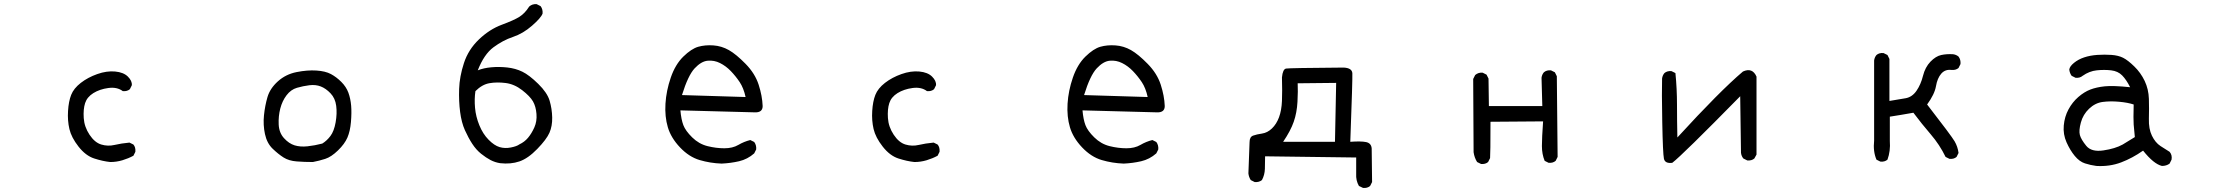

<svg xmlns="http://www.w3.org/2000/svg" viewBox="-20 -800 11040 955"><path d="M528.3 5.9Q491.2 2 448.7 -11.7Q406.2 -25.4 370.6 -70.8Q335 -116.2 325.2 -158.2Q315.4 -200.2 318.4 -248Q321.3 -295.9 334 -328.1Q346.7 -360.4 381.8 -387.7Q417 -415 463.9 -431.6Q510.7 -448.2 552.7 -444.3Q594.7 -440.4 616.2 -418.9Q637.7 -397.5 635.7 -376L626 -356.4Q612.3 -344.7 590.8 -346.7Q562.5 -368.2 519 -362.3Q475.6 -356.4 444.3 -336.9Q413.1 -317.4 403.3 -287.1Q393.6 -256.8 396.5 -212.9Q399.4 -168.9 425.3 -129.9Q451.2 -90.8 483.9 -81.1Q516.6 -71.3 549.8 -79.1Q583 -86.9 624 -90.8L643.6 -81.1Q655.3 -67.4 653.3 -44.9L643.6 -25.4Q618.2 -11.7 588.9 -2.9Q559.6 5.9 528.3 5.9Z M1536.1 5.9Q1494.1 5.9 1455.6 2.9Q1417 0 1390.6 -16.6Q1364.3 -33.2 1335.9 -60.5Q1307.6 -87.9 1297.9 -133.3Q1288.1 -178.7 1293 -226.6Q1297.9 -274.4 1310.5 -317.4Q1323.2 -360.4 1362.3 -395.5Q1401.4 -430.7 1455.1 -441.4Q1508.8 -452.1 1553.7 -449.2Q1598.6 -446.3 1626 -431.6Q1653.3 -417 1677.7 -392.6Q1702.1 -368.2 1712.9 -338.9Q1723.6 -309.6 1726.6 -274.4Q1729.5 -239.3 1725.6 -193.4Q1721.7 -147.5 1708 -115.7Q1694.3 -84 1661.1 -51.8Q1627.9 -19.5 1597.7 -9.8Q1567.4 0 1536.1 5.9ZM1583 -85.9Q1605.5 -99.6 1623.5 -123.5Q1641.6 -147.5 1649.4 -191.4Q1657.2 -235.4 1652.3 -273.4Q1647.5 -311.5 1624 -335.9Q1600.6 -360.4 1575.2 -370.1Q1549.8 -379.9 1518.6 -376Q1487.3 -372.1 1457 -363.3Q1426.8 -354.5 1405.3 -326.2Q1383.8 -297.9 1374 -259.8Q1364.3 -221.7 1366.2 -180.7Q1368.2 -139.6 1392.6 -112.8Q1417 -85.9 1445.3 -77.1Q1473.6 -68.4 1509.8 -72.3Q1545.9 -76.2 1583 -85.9Z M2467.8 11.7Q2442.4 7.8 2419.9 -3.9Q2397.5 -15.6 2373 -35.2Q2348.6 -54.7 2329.1 -84.5Q2309.6 -114.3 2292.5 -152.3Q2275.4 -190.4 2268.6 -243.2Q2261.7 -295.9 2263.7 -357.4Q2265.6 -418.9 2287.6 -486.3Q2309.6 -553.7 2362.3 -604Q2415 -654.3 2475.6 -676.8Q2536.1 -699.2 2563.5 -716.3Q2590.8 -733.4 2612.3 -767.6Q2627.9 -781.2 2649.4 -779.3L2668.9 -769.5Q2680.7 -753.9 2678.7 -732.4Q2670.9 -710.9 2626 -671.9Q2581.1 -632.8 2531.2 -616.2Q2481.4 -599.6 2434.6 -564.9Q2387.7 -530.3 2356.4 -450.2Q2385.7 -461.9 2423.8 -465.3Q2461.9 -468.8 2502.9 -464.4Q2543.9 -460 2578.1 -443.4Q2612.3 -426.8 2657.2 -382.8Q2702.1 -338.9 2713.9 -298.8Q2725.6 -258.8 2726.6 -215.8Q2727.5 -172.9 2712.9 -139.6Q2698.2 -106.4 2652.3 -59.1Q2606.4 -11.7 2563.5 2.9Q2520.5 17.6 2467.8 11.7ZM2563.5 -82Q2588.9 -93.8 2606.4 -114.7Q2624 -135.7 2637.7 -166Q2651.4 -196.3 2648.4 -233.4Q2645.5 -270.5 2630.9 -295.9Q2616.2 -321.3 2577.1 -351.6Q2538.1 -381.8 2494.6 -387.2Q2451.2 -392.6 2414.6 -386.2Q2377.9 -379.9 2344.7 -346.7Q2338.9 -307.6 2342.8 -263.7Q2346.7 -219.7 2364.3 -176.8Q2381.8 -133.8 2410.2 -105Q2438.5 -76.2 2464.8 -68.4Q2491.2 -60.5 2521 -66.4Q2550.8 -72.3 2563.5 -82Z M3569.3 13.7Q3512.7 11.7 3460 -3.9Q3407.2 -19.5 3362.3 -66.9Q3317.4 -114.3 3301.8 -167Q3286.1 -219.7 3290 -284.2Q3293.9 -348.6 3316.4 -414.1Q3338.9 -479.5 3378.9 -518.6Q3418.9 -557.6 3453.1 -567.4Q3487.3 -577.1 3528.3 -574.2Q3569.3 -571.3 3605.5 -550.8Q3641.6 -530.3 3688.5 -482.4Q3735.4 -434.6 3753.4 -378.9Q3771.5 -323.2 3773.4 -272.5Q3773.4 -239.3 3733.4 -241.2L3364.3 -251Q3368.2 -206.1 3378.9 -177.7Q3389.6 -149.4 3422.9 -116.7Q3456.1 -84 3499 -73.2Q3542 -62.5 3583 -62.5Q3624 -62.5 3652.3 -79.1Q3680.7 -95.7 3711.9 -103.5L3731.4 -93.8Q3743.2 -78.1 3741.2 -56.6L3731.4 -37.1Q3698.2 -7.8 3656.2 2Q3614.3 11.7 3569.3 13.7ZM3688.5 -317.4Q3678.7 -362.3 3659.2 -391.6Q3639.6 -420.9 3615.2 -446.3Q3590.8 -471.7 3561.5 -486.3Q3532.2 -501 3500 -498Q3467.8 -495.1 3435.1 -460Q3402.3 -424.8 3372.1 -327.1Z M4528.3 5.9Q4491.2 2 4448.7 -11.7Q4406.2 -25.4 4370.6 -70.8Q4335 -116.2 4325.2 -158.2Q4315.4 -200.2 4318.4 -248Q4321.3 -295.9 4334 -328.1Q4346.7 -360.4 4381.8 -387.7Q4417 -415 4463.9 -431.6Q4510.7 -448.2 4552.7 -444.3Q4594.7 -440.4 4616.2 -418.9Q4637.7 -397.5 4635.7 -376L4626 -356.4Q4612.3 -344.7 4590.8 -346.7Q4562.5 -368.2 4519 -362.3Q4475.6 -356.4 4444.3 -336.9Q4413.1 -317.4 4403.3 -287.1Q4393.6 -256.8 4396.5 -212.9Q4399.4 -168.9 4425.3 -129.9Q4451.2 -90.8 4483.9 -81.1Q4516.6 -71.3 4549.8 -79.1Q4583 -86.9 4624 -90.8L4643.6 -81.1Q4655.3 -67.4 4653.3 -44.9L4643.6 -25.4Q4618.2 -11.7 4588.9 -2.9Q4559.6 5.9 4528.3 5.9Z M5569.3 13.7Q5512.7 11.7 5460 -3.9Q5407.2 -19.5 5362.3 -66.9Q5317.4 -114.3 5301.8 -167Q5286.1 -219.7 5290 -284.2Q5293.9 -348.6 5316.4 -414.1Q5338.9 -479.5 5378.9 -518.6Q5418.9 -557.6 5453.1 -567.4Q5487.3 -577.1 5528.3 -574.2Q5569.3 -571.3 5605.5 -550.8Q5641.6 -530.3 5688.5 -482.4Q5735.4 -434.6 5753.4 -378.9Q5771.5 -323.2 5773.4 -272.5Q5773.4 -239.3 5733.4 -241.2L5364.3 -251Q5368.2 -206.1 5378.9 -177.7Q5389.6 -149.4 5422.9 -116.7Q5456.1 -84 5499 -73.2Q5542 -62.5 5583 -62.5Q5624 -62.5 5652.3 -79.1Q5680.7 -95.7 5711.9 -103.5L5731.4 -93.8Q5743.2 -78.1 5741.2 -56.6L5731.4 -37.1Q5698.2 -7.8 5656.2 2Q5614.3 11.7 5569.3 13.7ZM5688.5 -317.4Q5678.7 -362.3 5659.2 -391.6Q5639.6 -420.9 5615.2 -446.3Q5590.8 -471.7 5561.5 -486.3Q5532.2 -501 5500 -498Q5467.8 -495.1 5435.1 -460Q5402.3 -424.8 5372.1 -327.1Z M6759.8 134.8 6739.3 125Q6723.6 97.7 6725.6 64.5V-16.6L6272.5 -22.5Q6272.5 9.8 6271.5 40Q6270.5 70.3 6256.8 95.7Q6242.2 107.4 6220.7 105.5L6201.2 95.7Q6191.4 80.1 6189.5 62.5L6195.3 -92.8Q6195.3 -119.1 6212.9 -125.5Q6230.5 -131.8 6257.3 -135.7Q6284.2 -139.6 6306.6 -161.1Q6329.1 -182.6 6341.8 -216.8Q6354.5 -251 6356.4 -297.9Q6358.4 -344.7 6356.4 -415Q6360.4 -456.1 6377 -459Q6393.6 -461.9 6663.1 -463.9Q6705.1 -461.9 6706.5 -435.5Q6708 -409.2 6696.3 -94.7Q6749 -98.6 6774.9 -93.3Q6800.8 -87.9 6802.7 -61.5L6804.7 105.5L6794.9 125Q6781.2 136.7 6759.8 134.8ZM6620.1 -94.7 6626 -387.7 6434.6 -385.7Q6436.5 -348.6 6433.6 -293.9Q6430.7 -239.3 6415 -194.3Q6399.4 -149.4 6362.3 -94.7Z M7346.7 15.6 7327.1 5.9Q7313.5 -15.6 7309.6 -43L7307.6 -407.2L7317.4 -426.8Q7333 -440.4 7354.5 -438.5L7374 -428.7L7383.8 -409.2L7385.7 -272.5H7651.4L7647.5 -413.1Q7649.4 -428.7 7659.2 -440.4Q7672.9 -452.1 7694.3 -450.2L7713.9 -440.4L7723.6 -420.9L7727.5 -19.5L7717.8 0Q7704.1 11.7 7682.6 9.8L7663.1 0Q7649.4 -33.2 7649.4 -73.7Q7649.4 -114.3 7655.3 -196.3L7393.6 -194.3Q7393.6 -33.2 7391.6 -13.7L7381.8 5.9Q7368.2 17.6 7346.7 15.6Z M8297.9 9.8Q8261.7 14.6 8256.3 -10.7Q8251 -36.1 8248 -192.4Q8245.1 -348.6 8247.1 -409.2Q8249 -424.8 8258.8 -436.5Q8272.5 -448.2 8293.9 -446.3L8313.5 -436.5Q8321.3 -358.4 8321.3 -278.3Q8321.3 -198.2 8323.2 -116.2Q8534.2 -346.7 8649.4 -444.3Q8696.3 -465.8 8716.8 -418.9V-31.2L8706.1 -11.7Q8692.4 0 8670.9 -2L8651.4 -11.7Q8641.6 -23.4 8639.6 -40L8635.7 -321.3Q8346.7 -27.3 8297.9 9.8Z M9333 3.9 9313.5 -5.9Q9295.9 -46.9 9301.8 -100.6V-499Q9303.7 -514.6 9313.5 -526.4Q9327.1 -538.1 9348.6 -536.1L9368.2 -526.4L9377.9 -506.8V-297.9Q9426.8 -305.7 9459 -311.5Q9491.2 -317.4 9512.7 -348.6Q9534.2 -379.9 9544.9 -422.9Q9555.7 -465.8 9582 -493.2Q9608.4 -520.5 9635.7 -526.4Q9663.1 -532.2 9694.3 -530.3Q9710 -528.3 9721.7 -518.6Q9733.4 -502.9 9731.4 -481.4L9721.7 -461.9Q9708 -450.2 9686.5 -452.1Q9655.3 -456.1 9635.7 -433.6Q9616.2 -411.1 9609.4 -371.1Q9602.5 -331.1 9565.4 -280.3Q9686.5 -124 9702.1 -97.2Q9717.8 -70.3 9721.7 -39.1L9711.9 -19.5Q9698.2 -7.8 9676.8 -9.8L9657.2 -19.5Q9627.9 -80.1 9583 -132.3Q9538.1 -184.6 9497.1 -239.3Q9461.9 -233.4 9434.6 -228.5Q9407.2 -223.6 9379.9 -219.7V-98.6Q9383.8 -48.8 9368.2 -5.9Q9354.5 5.9 9333 3.9Z M10407.2 25.4Q10377.9 21.5 10350.6 12.7Q10323.2 3.9 10299.8 -24.4Q10276.4 -52.7 10258.8 -92.3Q10241.2 -131.8 10245.1 -175.8Q10249 -219.7 10268.6 -255.9Q10288.1 -292 10317.4 -317.4Q10346.7 -342.8 10377 -354.5Q10407.2 -366.2 10448.7 -370.6Q10490.2 -375 10575.2 -366.2Q10556.6 -403.3 10535.6 -424.8Q10514.6 -446.3 10480.5 -450.2Q10446.3 -454.1 10409.2 -450.2Q10372.1 -446.3 10338.9 -422.9Q10325.2 -411.1 10303.7 -413.1L10284.2 -422.9Q10274.4 -436.5 10272.5 -454.1Q10274.4 -469.7 10295.9 -487.3Q10317.4 -504.9 10346.7 -514.6Q10376 -524.4 10412.1 -526.9Q10448.2 -529.3 10482.4 -526.9Q10516.6 -524.4 10540 -512.7Q10563.5 -501 10595.7 -469.7Q10627.9 -438.5 10647.5 -397.5Q10667 -356.4 10668.5 -308.1Q10669.9 -259.8 10668.5 -209.5Q10667 -159.2 10683.6 -125Q10700.2 -90.8 10726.1 -73.7Q10752 -56.6 10771.5 -44.9Q10785.2 -29.3 10781.2 -5.9L10771.5 13.7Q10755.9 25.4 10733.4 25.4Q10692.4 15.6 10639.6 -50.8Q10586.9 -13.7 10530.3 7.8Q10473.6 29.3 10407.2 25.4ZM10538.1 -81.1 10598.6 -118.2Q10594.7 -155.3 10592.8 -180.7Q10590.8 -206.1 10592.8 -280.3Q10563.5 -290 10520 -293.9Q10476.6 -297.9 10439 -293Q10401.4 -288.1 10371.1 -259.3Q10340.8 -230.5 10330.1 -190.4Q10319.3 -150.4 10325.2 -128.4Q10331.1 -106.4 10356.9 -74.7Q10382.8 -43 10441.9 -51.8Q10501 -60.5 10538.1 -81.1Z"/></svg>

Font: NaikaiFont
Style: Regular
Weight: 400
Version: Version 1.67